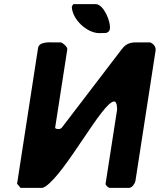

<svg xmlns="http://www.w3.org/2000/svg" viewBox="-20 -913 776 933"><path d="M63 -20 80 0H187C188 0 198 -5 201 -7C301 -74 479 -420 535 -420C550 -420 549 -381 549 -380L493 -20C492 -13 507 0 513 0H607C622 0 636 -22 638 -33L736 -667C739 -685 725 -702 709 -707H666C627 -707 599 -711 571 -673L286 -300C277 -288 274 -286 264 -286C260 -286 247 -287 248 -293L307 -673C309 -685 286 -704 276 -707H239C224 -707 170 -712 165 -680ZM329 -880C331 -819 402 -752 463 -752C468 -752 492 -753 497 -753C510 -759 512 -763 514 -773C519 -807 484 -893 445 -893H338C335 -893 330 -884 329 -880Z"/></svg>

Font: Asimov Print
Style: CIt
Weight: 500
Designer: Google
Version: Version 2.000980: 2014